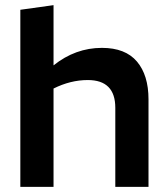

<svg xmlns="http://www.w3.org/2000/svg" viewBox="-20 -726 653 746"><path d="M321 -415Q254 -415 188 -382V0H59V-688L188 -706V-472Q273 -540 376 -540Q467 -540 512 -487Q557 -434 557 -340V0H428V-307Q428 -415 321 -415Z"/></svg>

Font: Roundo SemiBold
Style: Regular
Weight: 600
Designer: Namrata Goyal (Gurmukhi), Shiva Nallaperumal (Latin)
Foundry: Indian Type Foundry
Version: Version 1.000;PS 1.0;hotconv 1.0.88;makeotf.lib2.5.647800